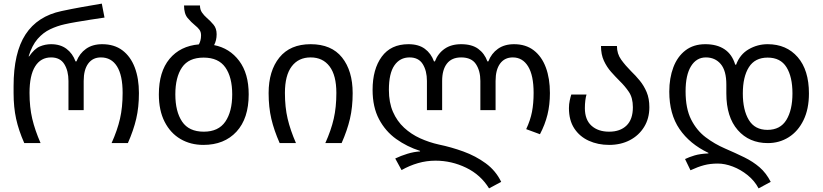

<svg xmlns="http://www.w3.org/2000/svg" viewBox="-20 -790 4541 1060"><path d="M114 0Q83 -70 69 -134Q55 -198 55 -276V-314Q55 -499 121 -600Q187 -701 320 -729Q376 -741 432 -751Q488 -761 542 -770L557 -693Q522 -688 480.5 -681.5Q439 -675 401 -668.5Q363 -662 337 -656Q296 -647 257 -628.5Q218 -610 187.5 -575Q157 -540 138 -479H141Q170 -521 200 -533.5Q230 -546 262 -546Q313 -546 347 -520.5Q381 -495 397 -451H402Q419 -495 455 -520.5Q491 -546 544 -546Q611 -546 656 -512Q701 -478 724 -417.5Q747 -357 747 -276Q747 -198 732 -134Q717 -70 686 0H596Q628 -71 642.5 -134.5Q657 -198 657 -277Q657 -374 626 -423.5Q595 -473 537 -473Q492 -473 467 -439Q442 -405 442 -343V-182H358V-343Q358 -399 335 -436Q312 -473 262 -473Q205 -473 174 -423.5Q143 -374 143 -277Q143 -198 158 -134.5Q173 -71 204 0Z M1162 -541Q1248 -524 1300.5 -454Q1353 -384 1353 -269Q1353 -136 1285.5 -63Q1218 10 1103 10Q1032 10 976.5 -22.5Q921 -55 889 -117.5Q857 -180 857 -269Q857 -394 916 -465Q975 -536 1078 -545Q1083 -554 1086.5 -566.5Q1090 -579 1090 -595Q1090 -614 1080.5 -626.5Q1071 -639 1057 -650Q1036 -667 1016 -690.5Q996 -714 996 -760H1084Q1084 -737 1095 -721Q1106 -705 1122 -691Q1142 -674 1159 -653.5Q1176 -633 1176 -601Q1176 -567 1162 -541ZM1105 -63Q1186 -63 1224 -118.5Q1262 -174 1262 -269Q1262 -364 1224 -418Q1186 -472 1104 -472Q1022 -472 985 -418Q948 -364 948 -269Q948 -174 985.5 -118.5Q1023 -63 1105 -63Z M1524 0Q1493 -70 1478 -134Q1463 -198 1463 -276Q1463 -399 1522.5 -472.5Q1582 -546 1695 -546Q1810 -546 1868.5 -472.5Q1927 -399 1927 -276Q1927 -198 1912 -134Q1897 -70 1866 0H1776Q1808 -71 1822.5 -134.5Q1837 -198 1837 -277Q1837 -374 1799.5 -423.5Q1762 -473 1695 -473Q1628 -473 1590.5 -423.5Q1553 -374 1553 -277Q1553 -198 1568 -134.5Q1583 -71 1614 0Z M2680 250Q2634 175 2553.5 136Q2473 97 2384 97Q2335 97 2288 110.5Q2241 124 2197 149L2162 85Q2193 70 2229 59Q2265 48 2299 46V43Q2227 20 2167.5 -22.5Q2108 -65 2072.5 -132Q2037 -199 2037 -294Q2037 -408 2087.5 -477Q2138 -546 2235 -546Q2291 -546 2325.5 -520.5Q2360 -495 2376 -451H2381Q2398 -495 2434.5 -520.5Q2471 -546 2526 -546Q2585 -546 2620 -520.5Q2655 -495 2671 -451H2676Q2693 -495 2729 -520.5Q2765 -546 2818 -546Q2883 -546 2927 -512Q2971 -478 2993.5 -417.5Q3016 -357 3016 -276Q3016 -212 3002.5 -157Q2989 -102 2961 -49L2885 -77Q2908 -126 2917 -172.5Q2926 -219 2926 -277Q2926 -374 2895.5 -423.5Q2865 -473 2811 -473Q2766 -473 2741 -439Q2716 -405 2716 -343V-182H2632V-343Q2632 -399 2607.5 -436Q2583 -473 2526 -473Q2474 -473 2447.5 -439Q2421 -405 2421 -343V-182H2337V-343Q2337 -399 2314 -436Q2291 -473 2241 -473Q2188 -473 2157.5 -429Q2127 -385 2127 -294Q2127 -224 2149.5 -172.5Q2172 -121 2211 -85Q2250 -49 2299.5 -26.5Q2349 -4 2403 8Q2471 22 2538.5 46.5Q2606 71 2661.5 111.5Q2717 152 2747 214Z M3343 10Q3281 10 3230.5 -13Q3180 -36 3150.5 -81Q3121 -126 3121 -193Q3121 -215 3125.5 -235.5Q3130 -256 3134 -268H3218Q3214 -255 3211.5 -235.5Q3209 -216 3209 -193Q3209 -129 3245.5 -96Q3282 -63 3343 -63Q3404 -63 3439 -97Q3474 -131 3474 -198Q3474 -250 3452 -282.5Q3430 -315 3401 -343Q3377 -367 3353.5 -393.5Q3330 -420 3314 -454.5Q3298 -489 3298 -536H3386Q3386 -493 3409.5 -460.5Q3433 -428 3464 -397Q3489 -373 3512 -345Q3535 -317 3550 -281.5Q3565 -246 3565 -198Q3565 -136 3536 -89Q3507 -42 3457 -16Q3407 10 3343 10Z M4168 250Q4146 208 4107.5 177Q4069 146 4025.5 129.5Q3982 113 3943 113Q3901 113 3867 122Q3833 131 3792 150L3762 88Q3785 77 3815 68Q3845 59 3891 57V54Q3788 5 3731.5 -77.5Q3675 -160 3675 -284Q3675 -359 3697.5 -418.5Q3720 -478 3764.5 -512Q3809 -546 3874 -546Q3938 -546 3980 -518Q4022 -490 4039 -433H4044Q4065 -490 4113.5 -518Q4162 -546 4218 -546Q4322 -546 4384 -474.5Q4446 -403 4446 -274Q4446 -188 4416 -126.5Q4386 -65 4334.5 -32.5Q4283 0 4219 0Q4116 0 4053 -72Q3990 -144 3990 -274V-323Q3990 -400 3959 -436.5Q3928 -473 3877 -473Q3825 -473 3795 -424.5Q3765 -376 3765 -286Q3765 -191 3795.5 -130.5Q3826 -70 3875.5 -32.5Q3925 5 3983 30Q4041 55 4089 78.5Q4137 102 4173.5 133.5Q4210 165 4235 214ZM4217 -73Q4288 -73 4321.5 -128Q4355 -183 4355 -274Q4355 -366 4322 -419Q4289 -472 4218 -472Q4148 -472 4114.5 -419Q4081 -366 4081 -274Q4081 -183 4114 -128Q4147 -73 4217 -73Z"/></svg>

Font: Go Noto Kurrent-Regular
Style: Regular
Weight: 400
Designer: Monotype Design Team
Foundry: Monotype Imaging Inc.
Version: Version 2.012; ttfautohint (v1.8.4.7-5d5b)